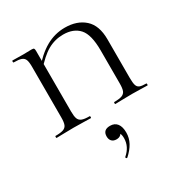

<svg xmlns="http://www.w3.org/2000/svg" viewBox="-176 -606 950 1008"><g transform="rotate(-30 298.5 -102.0)"><path d="M242 -12Q245 -12 245 -6Q245 0 242 0Q215 0 199 -1L138 -2L79 -1Q63 0 35 0Q33 0 33 -6Q33 -12 35 -12Q67 -12 82.5 -17.5Q98 -23 104 -37Q110 -51 110 -81V-387Q110 -417 104.5 -431Q99 -445 84 -450.5Q69 -456 38 -456Q35 -456 35 -462Q35 -468 38 -468L103 -467L152 -468Q164 -468 167 -464.5Q170 -461 170 -449V-83Q170 -53 175.5 -38.5Q181 -24 196 -18Q211 -12 242 -12ZM361 -480Q435 -480 480 -439.5Q525 -399 525 -315V-81Q525 -51 529.5 -36.5Q534 -22 546.5 -17Q559 -12 586 -12Q588 -12 588 -6Q588 0 586 0Q561 0 547 -1L494 -2L431 -1Q416 0 391 0Q389 0 389 -6Q389 -12 391 -12Q423 -12 438.5 -18Q454 -24 459.5 -38.5Q465 -53 465 -83V-282Q465 -378 431.5 -415.5Q398 -453 335 -453Q285 -453 241.5 -428.5Q198 -404 146 -343L136 -352Q192 -419 246 -449.5Q300 -480 361 -480ZM302 276Q299 276 297 272.5Q295 269 297 267Q341 229 341 178Q341 158 335.5 149Q330 140 319 135L338 129Q340 146 330.5 155Q321 164 304 164Q286 164 276 153.5Q266 143 266 125Q266 85 309 85Q337 85 351.5 104Q366 123 366 158Q366 191 350.5 219.5Q335 248 305 275Q304 276 302 276Z"/></g></svg>

Font: Cormorant Unicase
Style: Regular
Weight: 400
Designer: Christian Thalmann (Catharsis Fonts)
Foundry: Catharsis Fonts
Version: Version 4.000